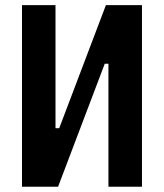

<svg xmlns="http://www.w3.org/2000/svg" viewBox="-20 -713 626 733"><path d="M64 0V-693.4H191.9V-223.6H206.1L384.3 -693.4H522V0H394V-469.7H379.9L201.7 0Z"/></svg>

Font: Cascadia Mono
Style: Bold
Weight: 700
Monospace: yes
Designer: Aaron Bell
Foundry: Saja Typeworks
Version: Version 2404.023; ttfautohint (v1.8.4)